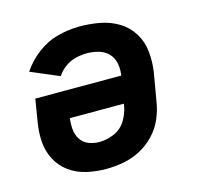

<svg xmlns="http://www.w3.org/2000/svg" viewBox="-85 -628 747 725"><g transform="rotate(-15 288.0 -265.0)"><path d="M244 8Q277 8 311 2Q345 -4 377 -20.5Q409 -37 434.5 -63.5Q460 -90 474 -122.5Q488 -155 493 -188L512 -298Q518 -339 514 -378.5Q510 -418 490 -450.5Q470 -483 437.5 -503Q405 -523 366 -530.5Q327 -538 286 -538Q244 -538 201 -527Q158 -516 120.5 -488Q83 -460 58 -422L169 -375Q182 -395 201 -408.5Q220 -422 242 -427.5Q264 -433 286 -433Q310 -433 332.5 -426.5Q355 -420 370 -404Q385 -388 389.5 -365Q394 -342 390 -318H54L40 -232Q33 -193 35.5 -155Q38 -117 55 -84.5Q72 -52 101.5 -30.5Q131 -9 168.5 -0.5Q206 8 244 8ZM246 -97Q224 -97 204 -105Q184 -113 173 -130.5Q162 -148 160 -169.5Q158 -191 161 -213H372L371 -205Q366 -176 349.5 -149Q333 -122 304 -109.5Q275 -97 246 -97Z"/></g></svg>

Font: Iosevka Sparkle
Style: Bold Italic
Weight: 700
Italic angle: -9°
Designer: Belleve Invis
Foundry: Belleve Invis
Version: Version 4.5.0; ttfautohint (v1.8.3)